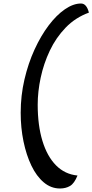

<svg xmlns="http://www.w3.org/2000/svg" viewBox="-20 -948 527 1095"><path d="M322 127Q271 127 229.5 92Q188 57 159 -3.5Q130 -64 114 -141.5Q98 -219 98 -305Q98 -403 119.5 -495Q141 -587 177 -665.5Q213 -744 257.5 -803Q302 -862 350 -895Q398 -928 442 -928Q474 -928 487 -876Q410 -848 354.5 -790.5Q299 -733 264 -659Q229 -585 212 -505Q195 -425 195 -351Q195 -233 222 -144.5Q249 -56 299.5 -5Q350 46 422 53Q404 98 379.5 112.5Q355 127 322 127Z"/></svg>

Font: Paprika
Style: Regular
Weight: 400
Designer: Eduardo Rodriguez Tunni
Foundry: Eduardo Rodriguez Tunni
Version: Version 1.010; ttfautohint (v1.8.3)